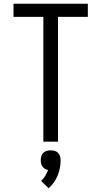

<svg xmlns="http://www.w3.org/2000/svg" viewBox="-20 -755 540 1023"><path d="M211 0V-665H52V-735H448V-665H289V0ZM239 248 199 209Q212 197 221 182Q230 167 236 151Q227 149 219.5 144.5Q212 140 206.5 132.5Q201 125 199 116.5Q197 108 197 99Q197 88 200 77.5Q203 67 210.5 59.5Q218 52 228.5 49Q239 46 250 46Q261 46 271.5 49Q282 52 289.5 59.5Q297 67 300 77.5Q303 88 303 99Q303 120 299 140.5Q295 161 287 180.5Q279 200 267 217Q255 234 239 248Z"/></svg>

Font: Zed Sans
Style: Regular
Weight: 400
Designer: Belleve Invis
Foundry: Belleve Invis
Version: Version 1.0.0; ttfautohint (v1.8.4)